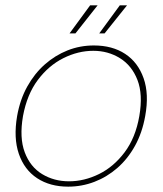

<svg xmlns="http://www.w3.org/2000/svg" viewBox="-20 -686 608 718"><path d="M235 12Q167 12 119 -19.5Q71 -51 50.5 -110.5Q30 -170 44 -252Q55 -314 82 -362.5Q109 -411 147.5 -445Q186 -479 232.5 -497.5Q279 -516 331 -516Q400 -516 448 -484.5Q496 -453 517 -393.5Q538 -334 523 -252Q512 -190 485 -141Q458 -92 419 -58Q380 -24 333 -6Q286 12 235 12ZM238 -8Q295 -8 350 -35Q405 -62 446 -116.5Q487 -171 501 -252Q515 -333 494 -387Q473 -441 428.5 -468.5Q384 -496 329 -496Q272 -496 217 -468.5Q162 -441 121.5 -387Q81 -333 66 -252Q52 -171 72.5 -116.5Q93 -62 137.5 -35Q182 -8 238 -8ZM351 -561 428 -666H455L371 -561ZM240 -561 317 -666H345L262 -561Z"/></svg>

Font: DM Sans Thin
Style: Italic
Weight: 250
Italic angle: -10°
Designer: Colophon Foundry, Jonny Pinhorn
Foundry: Colophon Foundry
Version: Version 4.004;gftools[0.9.30]